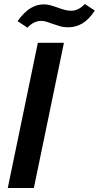

<svg xmlns="http://www.w3.org/2000/svg" viewBox="-20 -944 496 964"><path d="M170 -729H301L150 0H19ZM242 -825Q229 -830 214.5 -834.5Q200 -839 187 -839Q149 -839 118 -805L68 -838Q102 -884 133.5 -903Q165 -922 199 -922Q216 -922 231.5 -918Q247 -914 272 -905Q288 -899 305 -894.5Q322 -890 336 -890Q375 -890 406 -924L456 -891Q426 -845 393 -826Q360 -807 323 -807Q300 -807 284 -811.5Q268 -816 242 -825Z"/></svg>

Font: Mona Sans SemiBold
Style: Italic
Weight: 600
Italic angle: -11.7°
Designer: Deni Anggara
Foundry: GitHub
Version: Version 2.000